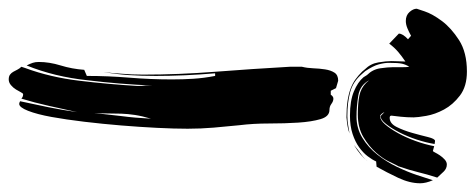

<svg xmlns="http://www.w3.org/2000/svg" viewBox="-407 -729 1090 440"><g transform="rotate(90 138.0 -509.0)"><path d="M74 -22Q95 -79 103 -145.5Q111 -212 115 -279Q115 -289 114 -298Q114 -306 114 -313Q111 -239 102 -165Q94 -89 68 -25Q64 -33 62 -39Q60 -45 60 -53Q60 -77 68 -103Q76 -129 78 -157L92 -163Q92 -212 96 -260.5Q100 -309 100 -358Q100 -383 98.5 -407Q97 -431 92 -457H86Q92 -386 92 -321Q92 -288 90 -258Q88 -230 83 -201Q86 -223 87 -243Q89 -266 89 -292Q89 -373 82.5 -456.5Q76 -540 71 -628V-656Q74 -668 74.5 -682Q75 -696 77 -709Q79 -722 84.5 -730.5Q90 -739 103 -739L120 -734L126 -722H135Q139 -728 144 -728Q150 -728 156 -723.5Q162 -719 170 -719Q185 -719 191 -698.5Q197 -678 199 -647.5Q201 -617 201 -580.5Q201 -544 205 -512Q208 -483 210.5 -453.5Q213 -424 213 -394Q213 -364 211 -324Q209 -284 205.5 -241.5Q202 -199 197 -157Q192 -115 186 -82Q180 -49 172 -28.5Q164 -8 156 -8Q154 -8 150 -10Q157 -42 163.5 -74Q170 -106 175 -141Q168 -109 160.5 -75.5Q153 -42 144 -13Q140 -17 134 -17Q132 -17 129.5 -12Q127 -7 123 -0.5Q119 6 113 11Q107 16 100 16Q93 16 89 13Q85 10 82.5 5.5Q80 1 77.5 -4Q75 -9 71 -13ZM190 -310Q184 -290 181.5 -273.5Q179 -257 178.5 -242Q178 -227 178 -211Q178 -197 177 -180Q181 -214 184 -242Q188 -272 190 -310ZM83 -197Q83 -199 83 -201Q83 -199 83 -197ZM331 -956Q338 -940 338 -927Q338 -903 325.5 -876.5Q313 -850 300 -827L288 -826Q284 -817 276 -806.5Q268 -796 255.5 -787Q243 -778 225 -772Q207 -766 183 -766Q149 -766 127.5 -775Q106 -784 95 -797L90 -805Q77 -818 74.5 -835.5Q72 -853 72 -864V-886Q72 -897 71 -902Q66 -894 64 -885.5Q62 -877 62 -855Q62 -845 65.5 -832Q69 -819 81 -801L88 -793Q105 -773 129 -766.5Q153 -760 184 -760Q195 -760 206 -762Q217 -764 224 -765Q216 -762 207 -760.5Q198 -759 187 -758Q165 -758 149 -760.5Q133 -763 121 -767.5Q109 -772 100 -778.5Q91 -785 82 -794L77 -800Q64 -813 61 -831Q58 -849 58 -861Q58 -871 58.5 -878.5Q59 -886 59 -893Q47 -885 37 -876.5Q27 -868 18 -856L-5 -878Q-5 -887 8 -899L0 -906Q-9 -901 -17.5 -897.5Q-26 -894 -34 -894Q-47 -894 -54.5 -902.5Q-62 -911 -62 -919L-56 -937Q-50 -955 -34 -976.5Q-18 -998 10 -1016Q38 -1034 82 -1034Q116 -1034 137 -1018Q158 -1002 169 -981.5Q180 -961 183.5 -941Q187 -921 187 -912Q187 -897 185.5 -882.5Q184 -868 183 -861Q183 -857 188 -857Q201 -857 209 -873Q217 -889 222.5 -908.5Q228 -928 232 -944.5Q236 -961 241 -961L248 -960Q245 -941 238 -919.5Q231 -898 221.5 -879.5Q212 -861 202 -848.5Q192 -836 184 -836L175 -845Q176 -842 179 -838.5Q182 -835 184 -835Q193 -835 203 -846.5Q213 -858 223 -876Q233 -894 241 -916Q249 -938 253 -959L264 -956Q265 -956 267.5 -961Q270 -966 274 -972Q278 -978 283.5 -983Q289 -988 295 -988Q304 -988 311 -981Q318 -974 325 -966Q317 -941 312.5 -922Q308 -903 299 -877Q296 -872 289 -857Q282 -842 268 -826Q254 -810 232.5 -797Q211 -784 180 -784Q155 -784 137.5 -787.5Q120 -791 108 -803L102 -810Q113 -789 137.5 -785Q162 -781 185 -781Q212 -781 234 -794.5Q256 -808 272.5 -829Q289 -850 300.5 -874Q312 -898 319 -919ZM250 -775Q262 -785 272 -792Q282 -799 288 -807Q275 -790 250 -775Z"/></g></svg>

Font: Finger Paint
Style: Regular
Weight: 400
Designer: Ralph du Carrois
Foundry: Ralph du Carrois
Version: Version 1.002